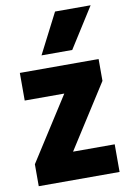

<svg xmlns="http://www.w3.org/2000/svg" viewBox="-90 -862 609 917"><g transform="rotate(-10 214.5 -404.0)"><path d="M22 0V-106.5L219 -414.5H27V-548.5H409V-442.5L212 -134H414V0ZM143.5 -613 243.5 -808H416L292.5 -613Z"/></g></svg>

Font: Encode Sans Cnd XBd
Style: Regular
Weight: 800
Width: 3
Designer: Multiple Designers
Foundry: Impallari Type
Version: Version 3.002; ttfautohint (v1.8.3) -l 8 -r 50 -G 200 -x 14 